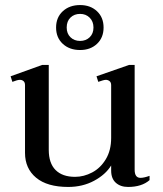

<svg xmlns="http://www.w3.org/2000/svg" viewBox="-20 -730 644 760"><path d="M202 -621Q202 -661 228.5 -685.5Q255 -710 297 -710Q338 -710 364 -685.5Q390 -661 390 -621Q390 -581 364 -556.5Q338 -532 297 -532Q255 -532 228.5 -556.5Q202 -581 202 -621ZM244 -621Q244 -597 259 -582.5Q274 -568 297 -568Q320 -568 335 -582.5Q350 -597 350 -621Q350 -645 335 -660Q320 -675 297 -675Q274 -675 259 -660.5Q244 -646 244 -621ZM572 -34V-17Q541 10 487 10Q457 10 438.5 -6.5Q420 -23 420 -55V-75Q398 -39 352.5 -14.5Q307 10 250 10Q167 10 123 -26.5Q79 -63 79 -125V-393Q79 -404 73 -409Q67 -414 59 -414Q49 -414 29 -406L22 -428L147 -473H173V-137Q173 -84 200 -57Q227 -30 277 -30Q312 -30 345 -47.5Q378 -65 399 -100Q420 -135 420 -184V-393Q420 -404 413.5 -409Q407 -414 399 -414Q391 -414 369 -406L362 -428L491 -473H513V-58Q513 -26 536 -26Q550 -26 572 -34Z"/></svg>

Font: TavirajRegular
Style: Regular
Weight: 400
Designer: Katatrad Team
Foundry: CadsonDemak
Version: Version 1.000